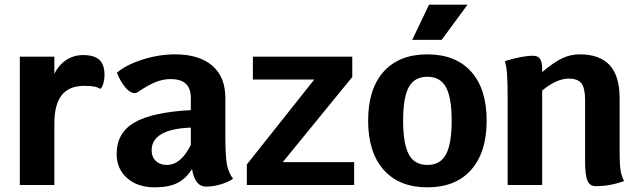

<svg xmlns="http://www.w3.org/2000/svg" viewBox="-20 -793 2746 823"><path d="M428 -471Q428 -454 423.5 -437.5Q419 -421 411 -412Q399 -419 384 -422Q369 -425 341 -425Q276 -425 244.5 -385Q213 -345 213 -263V0H65V-550H213V-477Q233 -516 265 -536.5Q297 -557 336 -557Q384 -557 406 -536.5Q428 -516 428 -471Z M979 -27Q958 -12 925 -2.5Q892 7 865 7Q840 7 825 -11Q810 -29 803 -68Q776 -26 739 -8Q702 10 643 10Q570 10 525 -29.5Q480 -69 480 -133Q480 -223 555.5 -267.5Q631 -312 798 -321V-373Q798 -414 776.5 -434Q755 -454 711 -454Q679 -454 647.5 -441.5Q616 -429 570 -398Q565 -394 556 -394Q538 -394 517.5 -418Q497 -442 481 -481Q520 -515 590.5 -537.5Q661 -560 730 -560Q834 -560 890 -511.5Q946 -463 946 -373V-207Q946 -125 952.5 -89Q959 -53 979 -27ZM798 -172V-246Q715 -243 672.5 -218.5Q630 -194 630 -149Q630 -120 648 -103Q666 -86 695 -86Q725 -86 750.5 -107Q776 -128 798 -172Z M1498 -98V0H1038V-88L1327 -452H1064V-550H1490V-463L1192 -98Z M1558 -276Q1558 -412 1624.5 -486Q1691 -560 1812 -560Q1933 -560 1999.5 -486Q2066 -412 2066 -276Q2066 -140 1999.5 -65Q1933 10 1812 10Q1691 10 1624.5 -65Q1558 -140 1558 -276ZM1916 -276Q1916 -375 1891.5 -419.5Q1867 -464 1812 -464Q1757 -464 1732.5 -420Q1708 -376 1708 -276Q1708 -176 1732.5 -131Q1757 -86 1812 -86Q1867 -86 1891.5 -131Q1916 -176 1916 -276ZM1819 -773H1984L1873 -622H1747Z M2655 -17Q2596 5 2533 5Q2508 5 2498 -19Q2488 -43 2488 -102V-363Q2488 -415 2472.5 -435.5Q2457 -456 2418 -456Q2366 -456 2304 -405V0H2156V-370Q2156 -437 2153.5 -473Q2151 -509 2144 -531Q2218 -554 2265 -554Q2286 -554 2295 -540.5Q2304 -527 2304 -496V-484Q2355 -527 2390.5 -543.5Q2426 -560 2465 -560Q2551 -560 2593.5 -513.5Q2636 -467 2636 -372V-138Q2636 -88 2640 -63Q2644 -38 2655 -17Z"/></svg>

Font: Krub
Style: Bold
Weight: 700
Version: Version 1.000; ttfautohint (v1.6)